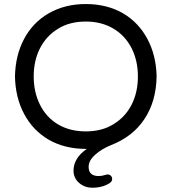

<svg xmlns="http://www.w3.org/2000/svg" viewBox="-20 -712 832 932"><path d="M410.2 97.7Q410.2 142.6 459 142.6Q473.6 142.6 493.2 136.7L496.1 135.7L502 134.8Q511.7 134.8 518.1 141.1Q524.4 147.5 524.4 157.2Q524.4 168 513.7 175.8Q478.5 199.2 428.7 199.2Q390.6 199.2 363.8 175.8Q336.9 152.3 336.9 116.2Q336.9 55.7 401.4 10.7H396.5Q293.9 10.7 215.8 -34.2Q139.6 -79.1 97.2 -158.7Q54.7 -238.3 52.7 -340.8Q54.7 -443.4 96.7 -522.5Q138.7 -602.5 216.8 -647.5Q294.9 -692.4 396.5 -692.4Q499 -692.4 577.1 -647.5Q653.3 -602.5 695.8 -522.5Q738.3 -442.4 740.2 -340.8Q738.3 -220.7 681.6 -134.8Q625 -48.8 519.5 -7.8Q473.6 10.7 441.9 39.1Q410.2 67.4 410.2 97.7ZM531.2 -109.4Q587.9 -143.6 618.7 -203.6Q649.4 -263.7 649.4 -340.8Q649.4 -417 619.1 -477.5Q587.9 -539.1 530.3 -573.2Q472.7 -607.4 396.5 -607.4Q317.4 -607.4 261.7 -572.3Q205.1 -538.1 174.3 -478Q143.6 -418 143.6 -340.8Q143.6 -264.6 173.8 -204.1Q205.1 -141.6 262.2 -107.9Q319.3 -74.2 396.5 -74.2Q475.6 -74.2 531.2 -109.4Z"/></svg>

Font: YuPearl-Regular
Style: Regular
Weight: 400
Designer: Max Yao
Foundry: Max-Everyday
Version: Version 1.011; ttfautohint (v1.8.3)